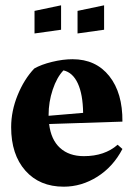

<svg xmlns="http://www.w3.org/2000/svg" viewBox="-20 -688 491 723"><path d="M441 -230 165 -221Q172 -162 206 -131Q240 -100 296 -100Q374 -100 423 -143L441 -127Q406 -60 346.5 -22.5Q287 15 220 15Q129 15 75.5 -45.5Q22 -106 22 -209Q22 -270 46.5 -330Q71 -390 109 -430Q135 -445 176 -455Q217 -465 253 -465Q341 -465 391.5 -401.5Q442 -338 441 -230ZM293 -263Q292 -333 273 -374Q254 -415 219 -423Q194 -397 178.5 -350.5Q163 -304 163 -255V-252ZM110 -647 210 -668V-576L110 -562ZM272 -647 372 -668V-576L272 -562Z"/></svg>

Font: Rakkas
Style: Regular
Weight: 400
Designer: Zeynep Akay
Foundry: Zeynep Akay
Version: Version 2.000